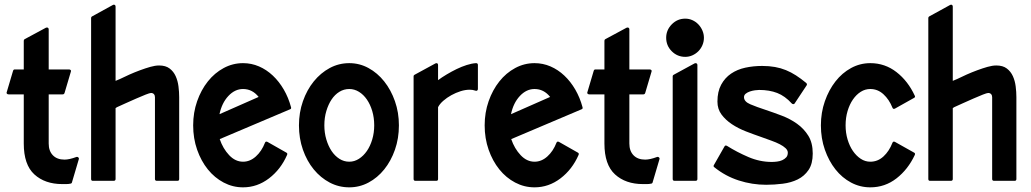

<svg xmlns="http://www.w3.org/2000/svg" viewBox="-20 -776 4424 824"><path d="M82 -371H17Q12 -371 9.5 -374Q7 -377 9 -381L36 -472Q38 -478 43 -478H82V-601Q82 -606 86 -608L177 -657Q182 -659 185.5 -657Q189 -655 189 -650V-478H276Q281 -478 283.5 -475Q286 -472 284 -468L257 -377Q255 -371 249 -371H189V-160Q189 -128 207 -109.5Q225 -91 257 -91Q277 -91 307 -102Q312 -104 316 -100.5Q320 -97 318 -92L289 6Q289 8 287 10Q285 12 283 12Q274 14 264.5 14Q255 14 247 14Q173 14 127.5 -27.5Q82 -69 82 -160Z M476 -429 495 -437Q513 -446 535.5 -456Q558 -466 581 -474.5Q604 -483 625 -489Q646 -495 663 -495Q691 -495 708 -482Q725 -469 734 -449Q743 -429 746 -405Q749 -381 749 -359V-8Q749 0 742 0H653Q645 0 645 -8V-359Q645 -367 640.5 -372Q636 -377 628 -377Q623 -377 605 -370Q587 -363 564.5 -353Q542 -343 519.5 -333Q497 -323 482 -316L476 -312V-8Q476 0 468 0H378Q371 0 371 -8V-699Q371 -702 374 -705L465 -755Q469 -757 472.5 -755Q476 -753 476 -748Z M1023 -505Q1059 -505 1091.5 -491Q1124 -477 1151 -451.5Q1178 -426 1198 -391.5Q1218 -357 1229 -316Q1231 -309 1225 -307L923 -179Q937 -138 963.5 -110Q990 -82 1023 -82Q1053 -82 1078 -104.5Q1103 -127 1117 -163Q1120 -171 1128 -167L1209 -121Q1215 -118 1212 -111Q1185 -49 1134.5 -10.5Q1084 28 1023 28Q979 28 940 7.5Q901 -13 872 -49Q843 -85 826 -133.5Q809 -182 809 -238Q809 -293 826 -341.5Q843 -390 872 -426.5Q901 -463 940 -484Q979 -505 1023 -505ZM1090 -360Q1063 -394 1023 -394Q988 -394 960 -364Q932 -334 922 -286Z M1479 -505Q1523 -505 1561.5 -484Q1600 -463 1629 -426.5Q1658 -390 1675 -341.5Q1692 -293 1692 -238Q1692 -182 1675 -133.5Q1658 -85 1629 -49Q1600 -13 1561.5 7.5Q1523 28 1479 28Q1434 28 1395 7.5Q1356 -13 1326.5 -49Q1297 -85 1280 -133.5Q1263 -182 1263 -238Q1263 -293 1280 -341.5Q1297 -390 1326.5 -426.5Q1356 -463 1395 -484Q1434 -505 1479 -505ZM1479 -394Q1456 -394 1436.5 -382Q1417 -370 1403 -349Q1389 -328 1380.5 -299.5Q1372 -271 1372 -238Q1372 -206 1380.5 -177.5Q1389 -149 1403 -128Q1417 -107 1436.5 -94.5Q1456 -82 1479 -82Q1501 -82 1520.5 -94.5Q1540 -107 1554.5 -128Q1569 -149 1577.5 -177.5Q1586 -206 1586 -238Q1586 -271 1577.5 -299.5Q1569 -328 1554.5 -349Q1540 -370 1520.5 -382Q1501 -394 1479 -394Z M1860 -432Q1876 -444 1897 -456.5Q1918 -469 1939.5 -479.5Q1961 -490 1983 -497Q2005 -504 2023 -505Q2031 -505 2031 -497V-394Q2031 -390 2028 -387.5Q2025 -385 2020 -387Q2009 -391 1996 -391Q1977 -391 1956.5 -384.5Q1936 -378 1917 -367.5Q1898 -357 1882.5 -343.5Q1867 -330 1860 -316V-8Q1860 0 1853 0H1763Q1755 0 1755 -8V-449Q1755 -453 1759 -455L1849 -504Q1854 -506 1857 -504Q1860 -502 1860 -497Z M2274 -505Q2310 -505 2342.5 -491Q2375 -477 2402 -451.5Q2429 -426 2449 -391.5Q2469 -357 2480 -316Q2482 -309 2476 -307L2174 -179Q2188 -138 2214.5 -110Q2241 -82 2274 -82Q2304 -82 2329 -104.5Q2354 -127 2368 -163Q2371 -171 2379 -167L2460 -121Q2466 -118 2463 -111Q2436 -49 2385.5 -10.5Q2335 28 2274 28Q2230 28 2191 7.5Q2152 -13 2123 -49Q2094 -85 2077 -133.5Q2060 -182 2060 -238Q2060 -293 2077 -341.5Q2094 -390 2123 -426.5Q2152 -463 2191 -484Q2230 -505 2274 -505ZM2341 -360Q2314 -394 2274 -394Q2239 -394 2211 -364Q2183 -334 2173 -286Z M2574 -371H2509Q2504 -371 2501.5 -374Q2499 -377 2501 -381L2528 -472Q2530 -478 2535 -478H2574V-601Q2574 -606 2578 -608L2669 -657Q2674 -659 2677.5 -657Q2681 -655 2681 -650V-478H2768Q2773 -478 2775.5 -475Q2778 -472 2776 -468L2749 -377Q2747 -371 2741 -371H2681V-160Q2681 -128 2699 -109.5Q2717 -91 2749 -91Q2769 -91 2799 -102Q2804 -104 2808 -100.5Q2812 -97 2810 -92L2781 6Q2781 8 2779 10Q2777 12 2775 12Q2766 14 2756.5 14Q2747 14 2739 14Q2665 14 2619.5 -27.5Q2574 -69 2574 -160Z M2973 -8Q2973 0 2965 0H2875Q2867 0 2867 -8V-449Q2867 -453 2871 -455L2961 -504Q2966 -506 2969.5 -504Q2973 -502 2973 -497ZM2921 -532Q2887 -532 2863 -556Q2839 -580 2839 -614Q2839 -647 2863 -671.5Q2887 -696 2921 -696Q2937 -696 2951.5 -689.5Q2966 -683 2977 -671.5Q2988 -660 2994.5 -645Q3001 -630 3001 -614Q3001 -597 2994.5 -582Q2988 -567 2977 -556Q2966 -545 2951.5 -538.5Q2937 -532 2921 -532Z M3238 -390Q3231 -390 3220 -388.5Q3209 -387 3198.5 -383.5Q3188 -380 3180.5 -374Q3173 -368 3173 -359Q3173 -340 3200 -328.5Q3227 -317 3267 -304Q3300 -293 3335.5 -279.5Q3371 -266 3400.5 -245Q3430 -224 3449 -193.5Q3468 -163 3468 -117Q3468 -73 3450 -46.5Q3432 -20 3403.5 -6Q3375 8 3339 12.5Q3303 17 3268 17Q3208 17 3150.5 -1.5Q3093 -20 3046 -58Q3040 -62 3044 -68L3089 -147Q3092 -154 3100 -150Q3143 -123 3192 -102Q3241 -81 3292 -81Q3302 -81 3314.5 -82.5Q3327 -84 3337 -88.5Q3347 -93 3354 -100.5Q3361 -108 3361 -121Q3361 -131 3351.5 -140Q3342 -149 3326.5 -157Q3311 -165 3290 -172.5Q3269 -180 3247 -188Q3215 -199 3181.5 -212Q3148 -225 3121 -243Q3094 -261 3076.5 -284.5Q3059 -308 3059 -340Q3059 -383 3075 -412.5Q3091 -442 3117.5 -460Q3144 -478 3178.5 -485.5Q3213 -493 3251 -493Q3281 -493 3306 -488.5Q3331 -484 3353 -475Q3375 -466 3396 -452.5Q3417 -439 3440 -420Q3445 -415 3442 -410L3391 -333Q3389 -329 3385 -329Q3381 -329 3378 -332Q3349 -364 3315.5 -377Q3282 -390 3238 -390Z M3715 -505Q3778 -505 3827.5 -466.5Q3877 -428 3906 -365Q3909 -359 3903 -356L3821 -310Q3813 -306 3810 -314Q3796 -349 3771.5 -371.5Q3747 -394 3715 -394Q3693 -394 3674 -382Q3655 -370 3640.5 -349Q3626 -328 3617.5 -299.5Q3609 -271 3609 -238Q3609 -206 3617.5 -177.5Q3626 -149 3640.5 -128Q3655 -107 3674 -94.5Q3693 -82 3715 -82Q3747 -82 3771.5 -104.5Q3796 -127 3810 -163Q3813 -171 3821 -167L3903 -121Q3909 -118 3906 -111Q3877 -49 3827.5 -10.5Q3778 28 3715 28Q3671 28 3632.5 7.5Q3594 -13 3565.5 -49Q3537 -85 3520 -133.5Q3503 -182 3503 -238Q3503 -293 3520 -341.5Q3537 -390 3565.5 -426.5Q3594 -463 3632.5 -484Q3671 -505 3715 -505Z M4069 -429 4088 -437Q4106 -446 4128.5 -456Q4151 -466 4174 -474.5Q4197 -483 4218 -489Q4239 -495 4256 -495Q4284 -495 4301 -482Q4318 -469 4327 -449Q4336 -429 4339 -405Q4342 -381 4342 -359V-8Q4342 0 4335 0H4246Q4238 0 4238 -8V-359Q4238 -367 4233.5 -372Q4229 -377 4221 -377Q4216 -377 4198 -370Q4180 -363 4157.5 -353Q4135 -343 4112.5 -333Q4090 -323 4075 -316L4069 -312V-8Q4069 0 4061 0H3971Q3964 0 3964 -8V-699Q3964 -702 3967 -705L4058 -755Q4062 -757 4065.5 -755Q4069 -753 4069 -748Z"/></svg>

Font: RonaldsonGothic
Style: Regular
Weight: 400
Designer: Mr. Robertson for MacKellar, Smiths & Jordan Co. Philadelphia
Foundry: CAT-Fonts Peter Wiegel
Version: Version 1.000